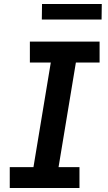

<svg xmlns="http://www.w3.org/2000/svg" viewBox="-20 -944 540 964"><path d="M29 0V-105H148L235 -630H130V-735H480V-630H361L274 -105H379V0ZM190 -846 191 -924H491L490 -846Z"/></svg>

Font: Iosevka SS18 Extrabold
Style: Italic
Weight: 800
Italic angle: -9°
Monospace: yes
Designer: Belleve Invis
Foundry: Belleve Invis
Version: Version 25.1.1; ttfautohint (v1.8.4)